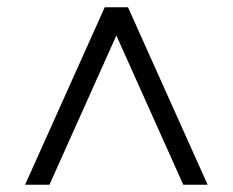

<svg xmlns="http://www.w3.org/2000/svg" viewBox="-20 -648 640 528"><path d="M49 -140 268 -628H332L551 -140H484L280 -595H320L116 -140Z"/></svg>

Font: NunitoSans1
Style: Book
Weight: 400
Designer: Vernon Adams
Foundry: Vernon Adams
Version: Version 3.101;gftools[0.9.27]